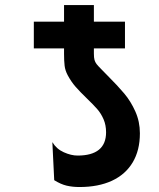

<svg xmlns="http://www.w3.org/2000/svg" viewBox="-20 -740 640 772"><path d="M292 -114.5Q349 -114.5 377.8 -138Q406.5 -161.5 406.5 -208Q406.5 -237 396.5 -260.2Q386.5 -283.5 371.2 -301Q356 -318.5 329.5 -344Q302 -370.5 284.2 -390.8Q266.5 -411 252.5 -437Q242 -456.5 239.8 -475.8Q237.5 -495 237.5 -524V-545.5H116V-653H237.5V-719.5H357.5V-653H482.5V-545.5H357.5V-524Q357.5 -508 360 -499Q362.5 -490 368.5 -482.2Q374.5 -474.5 389.5 -459.5L413 -435.5Q454 -394.5 480 -363.5Q506 -332.5 524.2 -291.8Q542.5 -251 542.5 -204Q542.5 -135.5 513.5 -87Q484.5 -38.5 430 -13.2Q375.5 12 299.5 12Q271.5 12 248 6.5Q224.5 1 198 -15.5L190.5 -168.5Q207 -141 236.5 -127.8Q266 -114.5 292 -114.5Z"/></svg>

Font: JuliaMono Black
Style: Regular
Weight: 900
Monospace: yes
Designer: cormullion
Foundry: corm
Version: Version 0.054; ttfautohint (v1.8.4)